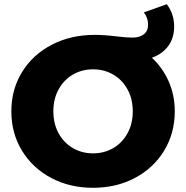

<svg xmlns="http://www.w3.org/2000/svg" viewBox="-20 -880 886 914"><path d="M812 -350Q812 -246 761.5 -163Q711 -80 622.5 -33Q534 14 423 14Q312 14 223.5 -33Q135 -80 84.5 -163Q34 -246 34 -350Q34 -454 85 -537Q136 -620 226.5 -667Q317 -714 431 -714Q478 -714 542 -706Q585 -701 610 -701Q645 -701 665 -717Q685 -733 685 -763Q685 -794 665 -821L774 -860Q809 -813 809 -755Q809 -699 781 -661Q753 -623 703 -605Q754 -558 783 -492.5Q812 -427 812 -350ZM612 -350Q612 -409 587 -454.5Q562 -500 519 -525Q476 -550 423 -550Q370 -550 327 -525Q284 -500 259 -454.5Q234 -409 234 -350Q234 -291 259 -245.5Q284 -200 327 -175Q370 -150 423 -150Q476 -150 519 -175Q562 -200 587 -245.5Q612 -291 612 -350Z"/></svg>

Font: Montserrat Alternates ExtraBold
Style: Regular
Weight: 800
Designer: Julieta Ulanovsky
Foundry: Julieta Ulanovsky
Version: Version 7.200